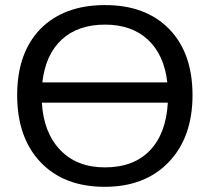

<svg xmlns="http://www.w3.org/2000/svg" viewBox="-20 -718 818 748"><path d="M730 -347.2Q730 -183.6 637.7 -86.9Q545.4 9.8 388.2 9.8Q229 9.8 137.9 -86.2Q46.9 -182.1 46.9 -347.2Q46.9 -511.7 137.2 -605Q229 -698.2 389.2 -698.2Q547.9 -698.2 638.9 -605Q730 -511.7 730 -347.2ZM388.2 -65.9Q500.5 -65.9 563.7 -131.6Q627 -197.3 633.8 -317.9H143.1Q149.9 -201.2 214.8 -133.5Q279.8 -65.9 388.2 -65.9ZM389.2 -622.1Q283.7 -622.1 220.5 -563.7Q157.2 -505.4 145 -397H631.8Q619.6 -504.4 556.4 -563.2Q493.2 -622.1 389.2 -622.1Z"/></svg>

Font: Libra Sans Modern
Style: Regular
Weight: 400
Foundry: Stefan Peev, Context Ltd
Version: Version 1.000